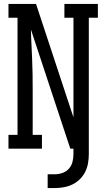

<svg xmlns="http://www.w3.org/2000/svg" viewBox="-20 -755 540 975"><path d="M222 200V130H257Q277 130 296.5 123.5Q316 117 329.5 102Q343 87 348 67.5Q353 48 353 28V0H337L137 -605Q137 -596 137.5 -587Q138 -578 138 -570L143 -459Q145 -418 145.5 -376.5Q146 -335 146 -294V-70H193V0H23V-70H69V-665H23V-735H163L353 -159V-665H307V-735H477V-665H431V28Q431 51 427 74Q423 97 412.5 118Q402 139 385 155.5Q368 172 347 182Q326 192 303 196Q280 200 257 200Z"/></svg>

Font: Iosevka Curly Slab
Style: Regular
Weight: 400
Monospace: yes
Designer: Belleve Invis
Foundry: Belleve Invis
Version: Version 22.1.2; ttfautohint (v1.8.4)